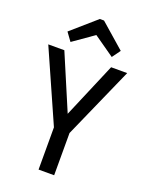

<svg xmlns="http://www.w3.org/2000/svg" viewBox="-171 -1026 858 1111"><g transform="rotate(20 258.0 -470.0)"><path d="M210 0V-260L15 -700H114L258 -361L402 -700H501L306 -260V0ZM131 -757 94 -808 245 -940H271L422 -808L385 -757L258 -846Z"/></g></svg>

Font: Orienta
Style: Regular
Weight: 400
Designer: Eduardo Rodriguez Tunni
Foundry: Eduardo Rodriguez Tunni
Version: Version 1.002; ttfautohint (v1.8.4.7-5d5b);gftools[0.9.23]